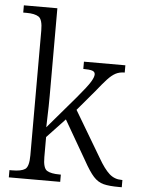

<svg xmlns="http://www.w3.org/2000/svg" viewBox="-54 -803 624 845"><g transform="rotate(5 258.0 -380.0)"><path d="M17 0V-32H29Q69 -32 86 -43.5Q103 -55 103 -105V-656Q103 -705 85.5 -716.5Q68 -728 32 -728H17V-760H165V-374Q165 -354 164.5 -325.5Q164 -297 163 -271.5Q162 -246 162 -234L285 -378Q328 -429 341 -450.5Q354 -472 354 -484Q354 -496 341.5 -500Q329 -504 302 -504V-536H485V-504Q462 -504 445 -495Q428 -486 409.5 -466Q391 -446 364 -412L288 -322L408 -120Q435 -73 458 -52.5Q481 -32 512 -32H516V0H504Q460 0 435 -6.5Q410 -13 390.5 -34.5Q371 -56 345 -103L245 -276L165 -191V-102Q165 -54 182.5 -43Q200 -32 239 -32H244V0Z"/></g></svg>

Font: Noto Serif Lao SemiCondensed Light
Style: Regular
Weight: 300
Width: 4
Designer: Monotype Design Team
Foundry: Monotype Imaging Inc.
Version: Version 2.003; ttfautohint (v1.8.4.7-5d5b)